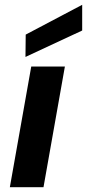

<svg xmlns="http://www.w3.org/2000/svg" viewBox="-20 -779 362 799"><path d="M21 0 110 -502H250L161 0ZM86 -542 87 -635 322 -759V-652Z"/></svg>

Font: DM Sans 16pt ExtraBold
Style: Italic
Weight: 800
Italic angle: -10°
Version: Version 4.004;gftools[0.9.30]